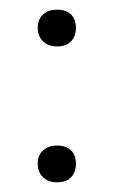

<svg xmlns="http://www.w3.org/2000/svg" viewBox="-20 -366 235 397"><path d="M98 11Q80 11 69 0.5Q58 -10 58 -28Q58 -45 69 -55Q80 -65 98 -65Q117 -65 127 -55Q137 -45 137 -28Q137 -10 127 0.5Q117 11 98 11ZM98 -270Q80 -270 69 -280.5Q58 -291 58 -309Q58 -326 69 -336Q80 -346 98 -346Q117 -346 127 -336Q137 -326 137 -309Q137 -291 127 -280.5Q117 -270 98 -270Z"/></svg>

Font: Cormorant Infant Light Light
Style: Regular
Weight: 300
Version: Version 4.001